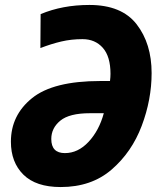

<svg xmlns="http://www.w3.org/2000/svg" viewBox="-20 -745 657 775"><path d="M225 10Q349 10 430.5 -60.5Q512 -131 552 -237Q592 -343 592 -450Q592 -569 531.5 -647Q471 -725 341 -725Q232 -725 144 -688L143 -551Q187 -568 227.5 -577.5Q268 -587 313 -587Q364 -587 395 -552Q426 -517 426 -447Q426 -434 424 -418H385Q195 -418 109.5 -349Q24 -280 24 -173Q24 -90 74.5 -40Q125 10 225 10ZM242 -127Q187 -127 187 -184Q187 -228 223.5 -258Q260 -288 343 -288H399Q380 -218 337.5 -172.5Q295 -127 242 -127Z"/></svg>

Font: Noto Sans Display Extra
Style: Italic
Weight: 800
Italic angle: -12°
Designer: Monotype Design Team
Foundry: Monotype Imaging Inc.
Version: Version 1.900